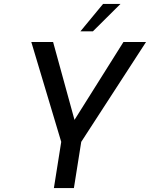

<svg xmlns="http://www.w3.org/2000/svg" viewBox="-20 -949 757 969"><path d="M252 0 289 -233 138 -737H248L356 -344L603 -737H717L390 -233L353 0ZM386 -791 500 -929H588L449 -791Z"/></svg>

Font: Exo Thin Medium
Style: Italic
Weight: 500
Italic angle: -9°
Version: Version 2.000